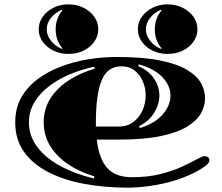

<svg xmlns="http://www.w3.org/2000/svg" viewBox="-20 -841 1023 883"><path d="M567 22Q463 22 369.5 5Q276 -12 204 -48.5Q132 -85 91 -142Q50 -199 50 -278Q50 -343 77.5 -392Q105 -441 152.5 -476.5Q200 -512 260.5 -535Q321 -558 387 -568.5Q453 -579 517 -579Q637 -579 716 -563Q795 -547 840.5 -519.5Q886 -492 904.5 -458.5Q923 -425 923 -389Q923 -354 904.5 -320.5Q886 -287 842 -259.5Q798 -232 721 -215.5Q644 -199 526 -199H425Q435 -111 473 -68.5Q511 -26 587 -26Q660 -26 717.5 -40.5Q775 -55 817 -74.5Q859 -94 885 -108.5Q911 -123 920 -123Q926 -123 934.5 -119Q943 -115 943 -103Q943 -92 925 -78Q907 -64 879 -49.5Q851 -35 819 -23Q764 -2 696 10Q628 22 567 22ZM623 -252Q692 -273 728 -314.5Q764 -356 764 -402Q764 -447 726.5 -486.5Q689 -526 618 -545L616 -537Q664 -516 688.5 -479.5Q713 -443 713 -402Q713 -362 689.5 -323Q666 -284 620 -261ZM421 -279Q421 -268 421 -259H526Q566 -259 593.5 -280Q621 -301 635.5 -333.5Q650 -366 650 -402Q650 -436 637 -466.5Q624 -497 599.5 -516.5Q575 -536 538 -536Q474 -536 447.5 -471.5Q421 -407 421 -279ZM412 -20 414 -30Q346 -50 293.5 -85.5Q241 -121 211 -169.5Q181 -218 181 -278Q181 -339 211 -387Q241 -435 294 -470Q347 -505 415 -525L413 -534Q325 -515 257.5 -478Q190 -441 151.5 -390.5Q113 -340 113 -278Q113 -216 151.5 -165Q190 -114 257.5 -77.5Q325 -41 412 -20ZM750 -593Q713 -593 682 -608Q651 -623 632.5 -649Q614 -675 614 -706Q614 -738 632.5 -764Q651 -790 682 -805.5Q713 -821 750 -821Q789 -821 820 -805.5Q851 -790 869.5 -764Q888 -738 888 -706Q888 -675 869.5 -649Q851 -623 820 -608Q789 -593 750 -593ZM294 -593Q257 -593 226 -608Q195 -623 176.5 -649Q158 -675 158 -706Q158 -738 176.5 -764Q195 -790 226 -805.5Q257 -821 294 -821Q333 -821 364 -805.5Q395 -790 413.5 -764Q432 -738 432 -706Q432 -675 413.5 -649Q395 -623 364 -608Q333 -593 294 -593ZM264 -616 267 -619Q253 -635 244.5 -657Q236 -679 236 -706Q236 -733 244.5 -755Q253 -777 267 -793L264 -796Q234 -783 214.5 -759Q195 -735 195 -706Q195 -678 214.5 -653.5Q234 -629 264 -616ZM720 -616 723 -619Q709 -635 700.5 -657Q692 -679 692 -706Q692 -733 700.5 -755Q709 -777 723 -793L720 -796Q690 -783 670.5 -759Q651 -735 651 -706Q651 -678 670.5 -653.5Q690 -629 720 -616Z"/></svg>

Font: Diplomata
Style: Regular
Weight: 400
Designer: Eduardo Rodriguez Tunni
Foundry: Eduardo Rodriguez Tunni
Version: Version 1.002; ttfautohint (v1.8.4.7-5d5b);gftools[0.9.23]